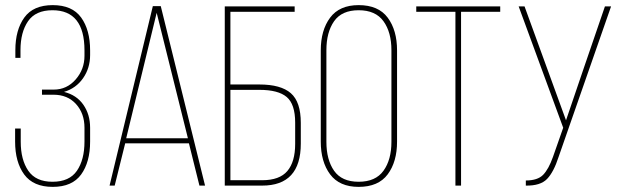

<svg xmlns="http://www.w3.org/2000/svg" viewBox="-20 -725 2443 750"><path d="M332 -528V-510Q332 -459 304.5 -419.5Q277 -380 230 -366Q279 -354 305.5 -316Q332 -278 332 -226V-172Q332 -92 297 -43.5Q262 5 186 5Q110 5 74.5 -43.5Q39 -92 39 -172V-223H61V-171Q61 -101 90.5 -58Q120 -15 185 -15Q251 -15 280.5 -58Q310 -101 310 -172V-226Q310 -282 277 -318.5Q244 -355 189 -355H144V-375H190Q241 -375 275.5 -414.5Q310 -454 310 -507V-528Q310 -685 185 -685Q119 -685 89.5 -642Q60 -599 60 -529V-499H40V-529Q40 -608 75 -656.5Q110 -705 186 -705Q262 -705 297 -656.5Q332 -608 332 -528Z M718 -165H469L428 0H408L577 -701H608L781 0H759ZM592 -675 473 -185H714Z M880 -395H993Q1077 -395 1116 -361Q1155 -327 1155 -245V-164Q1155 0 1004 0H858V-700H1131V-679H880ZM880 -21H1004Q1072 -21 1102.5 -57Q1133 -93 1133 -163V-246Q1133 -318 1100 -346Q1067 -374 993 -374H880Z M1233 -172V-528Q1233 -607 1269.5 -656Q1306 -705 1381 -705Q1458 -705 1494.5 -656Q1531 -607 1531 -528V-172Q1531 -93 1494.5 -44Q1458 5 1381 5Q1306 5 1269.5 -44Q1233 -93 1233 -172ZM1255 -529V-171Q1255 -101 1285 -58Q1315 -15 1381 -15Q1447 -15 1478 -58Q1509 -101 1509 -171V-529Q1509 -599 1478 -642Q1447 -685 1381 -685Q1315 -685 1285 -642Q1255 -599 1255 -529Z M1781 0H1759V-679H1606V-700H1934V-679H1781Z M2367 -700 2162 -112Q2143 -53 2117 -26Q2091 1 2034 0V-20Q2080 -20 2101.5 -42Q2123 -64 2140 -112L2180 -226L2006 -700H2029L2191 -255L2258 -452L2343 -700Z"/></svg>

Font: Bebas Neue Light
Style: Regular
Weight: 300
Designer: Ryoichi Tsunekawa
Foundry: Ryoichi Tsunekawa
Version: Version 001.003; ttfautohint (v1.5.65-e2d9)